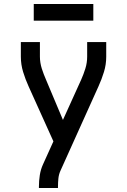

<svg xmlns="http://www.w3.org/2000/svg" viewBox="-20 -742 640 967"><path d="M176 205V198Q176 169 180.5 140Q185 111 197 85L249 -30L124 -307Q108 -342 96.5 -379.5Q85 -417 85 -457V-530H181V-457Q181 -441 183.5 -426Q186 -411 190.5 -396.5Q195 -382 200.5 -368Q206 -354 212 -340L297 -138L389 -341Q401 -368 410 -397Q419 -426 419 -457V-530H515V-456Q515 -417 503.5 -379.5Q492 -342 476 -307L284 119Q276 137 274 157.5Q272 178 272 198V205ZM150 -638V-722H450V-638Z"/></svg>

Font: Iosevka Curly Medium Extended
Style: Regular
Weight: 500
Width: 7
Monospace: yes
Designer: Belleve Invis
Foundry: Belleve Invis
Version: Version 11.1.0; ttfautohint (v1.8.3)